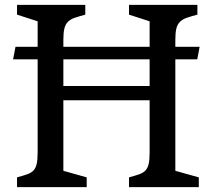

<svg xmlns="http://www.w3.org/2000/svg" viewBox="-20 -767 873 787"><path d="M49.8 -40Q75.2 -46.9 91.8 -52.7Q108.4 -58.6 117.7 -68.8Q127 -79.1 130.6 -96.2Q134.3 -113.3 134.3 -142.6V-523.9H33.7L43.5 -575.2H134.3V-679.7L49.8 -707V-747.1H329.6V-707Q304.2 -700.2 286.9 -694.3Q269.5 -688.5 259 -678.2Q248.5 -668 244.1 -650.9Q239.7 -633.8 239.7 -604.5V-575.2H593.3V-679.7L508.8 -707V-747.1H789.1V-707Q763.2 -700.2 746.1 -694.3Q729 -688.5 718.3 -678.2Q707.5 -668 703.1 -650.9Q698.7 -633.8 698.7 -604.5V-575.2H798.3L788.6 -523.9H698.7V-66.9L794.9 -40V0H508.8V-40Q534.2 -46.9 550.8 -52.7Q567.4 -58.6 576.7 -68.8Q585.9 -79.1 589.6 -96.2Q593.3 -113.3 593.3 -142.6V-356H239.7V-66.9L335.4 -40V0H49.8ZM593.3 -414.6V-523.9H239.7V-414.6Z"/></svg>

Font: Donegal One
Style: Regular
Weight: 400
Designer: Gary Lonergan
Foundry: Sorkin Type Co.
Version: Version 1.004